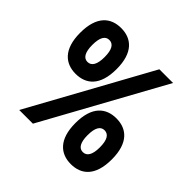

<svg xmlns="http://www.w3.org/2000/svg" viewBox="-183 -877 1051 1051"><g transform="rotate(45 342.5 -351.0)"><path d="M225 -535C225 -478 208 -450 177 -450C147 -450 130 -478 130 -535C130 -593 147 -620 177 -620C208 -620 225 -593 225 -535ZM318 -535C318 -664 256 -712 177 -712C98 -712 36 -665 36 -535C36 -407 98 -358 177 -358C256 -358 318 -405 318 -535ZM590 -700H484L99 0H205ZM556 -167C556 -111 539 -83 508 -83C478 -83 461 -111 461 -167C461 -225 478 -252 508 -252C539 -252 556 -225 556 -167ZM649 -167C649 -296 587 -344 508 -344C429 -344 367 -297 367 -167C367 -39 429 10 508 10C587 10 649 -37 649 -167Z"/></g></svg>

Font: Righteous
Style: Regular
Weight: 400
Designer: Astigmatic (AOETI)
Foundry: Astigmatic (AOETI)
Version: Version 1.000